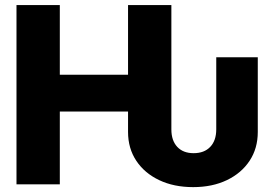

<svg xmlns="http://www.w3.org/2000/svg" viewBox="-20 -748 1112 779"><path d="M763.7 11.2Q685.5 11.2 626 -17.1Q566.4 -45.4 533 -95.7Q499.5 -146 499.5 -212.4V-295.4H222.7V0H46.9V-727.5H222.7V-444.8H499.5V-727.5H675.3V-223.1Q675.3 -177.7 699.2 -152.1Q723.1 -126.5 765.6 -126.5Q808.6 -126.5 833 -152.1Q857.4 -177.7 857.4 -223.1V-515.6H1025.9V-212.4Q1025.9 -146 992.7 -95.7Q959.5 -45.4 900.4 -17.1Q841.3 11.2 763.7 11.2Z"/></svg>

Font: Inter Display ExtraBold
Style: Regular
Weight: 800
Designer: Rasmus Andersson
Foundry: rsms
Version: Version 4.000;git-a52131595